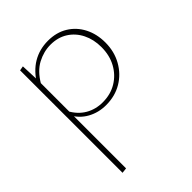

<svg xmlns="http://www.w3.org/2000/svg" viewBox="-200 -522 921 921"><g transform="rotate(-45 260.5 -61.5)"><path d="M264 4Q213 4 170.5 -19.5Q128 -43 103 -90L113 -106Q137 -62 175.5 -39.5Q214 -17 262 -17Q316 -17 357 -42Q398 -67 421.5 -110Q445 -153 445 -209Q445 -261 424.5 -302Q404 -343 367 -366.5Q330 -390 280 -390Q234 -390 190.5 -367Q147 -344 115 -289L100 -300Q134 -357 180.5 -384.5Q227 -412 285 -412Q342 -412 384.5 -386Q427 -360 450.5 -314.5Q474 -269 474 -211Q474 -150 446.5 -101Q419 -52 372 -24Q325 4 264 4ZM90 289V-406L113 -410L117 -312V286Z"/></g></svg>

Font: Ysabeau Office Thin
Style: Regular
Weight: 250
Designer: Christian Thalmann (Catharsis Fonts)
Version: Version 2.001;gftools[0.9.30]; featfreeze: tnum,lnum,ss02